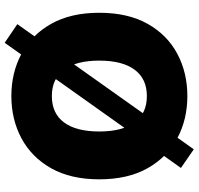

<svg xmlns="http://www.w3.org/2000/svg" viewBox="-34 -771 843 815"><g transform="rotate(90 387.5 -363.5)"><path d="M387.7 9.8Q288.6 9.8 208.3 -33.2Q127.9 -76.2 81.1 -159.4Q34.2 -242.7 34.2 -363.3Q34.2 -484.9 81.1 -568.4Q127.9 -651.9 208.3 -694.6Q288.6 -737.3 387.7 -737.3Q486.8 -737.3 566.9 -694.6Q647 -651.9 694.1 -568.4Q741.2 -484.9 741.2 -363.3Q741.2 -242.2 694.1 -158.9Q647 -75.7 566.9 -33Q486.8 9.8 387.7 9.8ZM387.7 -162.1Q461.4 -162.1 499.8 -213.9Q538.1 -265.6 538.1 -363.3Q538.1 -461.4 499.8 -513.4Q461.4 -565.4 387.7 -565.4Q314.5 -565.4 275.9 -513.4Q237.3 -461.4 237.3 -363.3Q237.3 -265.6 275.9 -213.9Q314.5 -162.1 387.7 -162.1ZM161.6 38.1 82.5 -15.6 613.8 -764.6 692.9 -710Z"/></g></svg>

Font: Inter Black
Style: Regular
Weight: 900
Designer: Rasmus Andersson
Foundry: rsms
Version: Version 4.000;git-a52131595